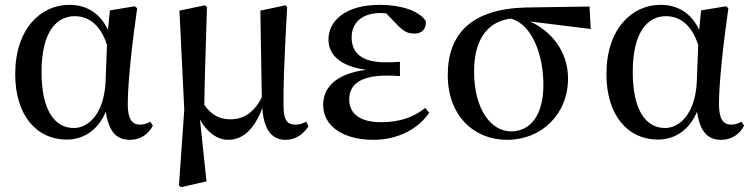

<svg xmlns="http://www.w3.org/2000/svg" viewBox="-20 -563 3119 795"><path d="M256 15C318 15 382 -16 418 -100C431 -17 462 16 519 16C563 16 597 -10 613 -43L602 -59C589 -52 578 -47 560 -47C527 -47 509 -69 509 -132C509 -218 527 -385 548 -529L538 -537L435 -520L427 -439C395 -508 339 -543 267 -543C149 -543 43 -444 43 -256C43 -85 132 15 256 15ZM423 -377 417 -221C409 -87 343 -33 286 -33C205 -33 152 -108 152 -265C152 -434 216 -496 289 -496C344 -496 395 -464 423 -377Z M925 16C989 16 1036 -34 1066 -116C1072 -29 1104 16 1162 16C1205 16 1237 -8 1257 -40L1248 -59C1235 -53 1223 -47 1205 -47C1171 -47 1154 -62 1154 -125C1153 -201 1156 -299 1169 -534L1162 -541L1058 -519L1064 -160C1031 -95 987 -69 935 -69C891 -69 856 -85 826 -129C827 -227 831 -328 837 -534L828 -541L723 -519L743 -108L721 205L730 212L835 188L808 -68C835 -18 878 16 925 16Z M1526 16C1630 16 1713 -31 1757 -96L1741 -116C1690 -76 1633 -57 1558 -57C1468 -57 1426 -94 1426 -151C1426 -207 1463 -250 1583 -250C1595 -250 1606 -250 1636 -248V-307C1611 -305 1594 -305 1576 -305C1474 -305 1436 -347 1436 -408C1436 -470 1480 -509 1556 -509L1579 -508L1623 -462C1654 -429 1672 -424 1698 -424C1727 -424 1746 -444 1743 -476C1714 -521 1634 -543 1553 -543C1409 -543 1340 -476 1340 -399C1340 -338 1387 -288 1497 -274C1367 -258 1318 -197 1318 -129C1318 -38 1405 16 1526 16Z M2080 16C2222 16 2332 -90 2332 -238C2332 -350 2263 -434 2175 -474L2426 -443L2421 -536L2160 -532C1932 -527 1834 -423 1834 -252C1834 -85 1941 16 2080 16ZM2095 -486C2184 -462 2230 -335 2230 -211C2230 -89 2178 -19 2096 -19C2014 -19 1943 -109 1943 -268C1943 -389 1991 -473 2095 -486Z M2704 15C2766 15 2830 -16 2866 -100C2879 -17 2910 16 2967 16C3011 16 3045 -10 3061 -43L3050 -59C3037 -52 3026 -47 3008 -47C2975 -47 2957 -69 2957 -132C2957 -218 2975 -385 2996 -529L2986 -537L2883 -520L2875 -439C2843 -508 2787 -543 2715 -543C2597 -543 2491 -444 2491 -256C2491 -85 2580 15 2704 15ZM2871 -377 2865 -221C2857 -87 2791 -33 2734 -33C2653 -33 2600 -108 2600 -265C2600 -434 2664 -496 2737 -496C2792 -496 2843 -464 2871 -377Z"/></svg>

Font: Noto Serif CJK SC SemiBold
Style: Regular
Weight: 600
Designer: Ryoko NISHIZUKA 西塚涼子 (kana & ideographs); Frank Grießhammer (Latin, Greek & Cyrillic); Wenlong ZHANG 张文龙 (bopomofo); San
Foundry: Adobe
Version: Version 2.001;hotconv 1.1.0;makeotfexe 2.6.0